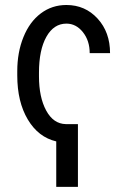

<svg xmlns="http://www.w3.org/2000/svg" viewBox="-20 -558 512 765"><path d="M290.5 186.5H204.1V5.4Q132.8 -11.2 90.8 -81.8Q48.8 -152.3 48.8 -257.3V-274.4Q48.8 -349.6 73.5 -410.4Q98.1 -471.2 142.6 -504.6Q187 -538.1 244.6 -538.1Q319.3 -538.1 368.9 -483.9Q418.5 -429.7 418.5 -346.2H337.4Q337.4 -396 310.3 -429.9Q283.2 -463.9 244.6 -463.9Q194.3 -463.9 164.8 -411.4Q135.3 -358.9 135.3 -268.6V-253.9Q135.3 -170.4 164.1 -117.4Q192.9 -64.5 242.2 -63.5H290.5Z"/></svg>

Font: Roboto Condensed
Style: Regular
Weight: 400
Designer: Google
Version: Version 2.001047; 2015